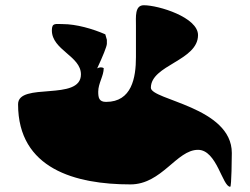

<svg xmlns="http://www.w3.org/2000/svg" viewBox="-20 -752 954 733"><path d="M382 -621C334 -642 271 -660 220 -660C192 -660 178 -666 178 -636C178 -561 289 -538 289 -468C289 -364 49 -440 49 -354C49 -107 269 -48 478 -48C598 -48 654 -180 736 -180C808 -180 829 -39 859 -39C864 -39 865 -156 865 -168C865 -344 556 -370 556 -417C556 -504 736 -520 736 -618C736 -686 585 -732 529 -732C494 -732 499 -687 499 -654V-534C499 -455 483 -363 385 -363C358 -363 355 -379 355 -402C355 -434 376 -462 376 -492C369 -496 360 -496 351 -491C372 -536 388 -575 388 -585V-600Z"/></svg>

Font: CISF Camouflage Kit
Style: Regular
Weight: 400
Designer: Robert Jablonski, Jasper
Foundry: Cannot Into Space Fonts
Version: Version 1.27